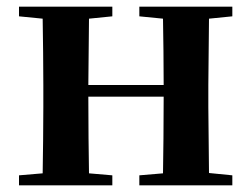

<svg xmlns="http://www.w3.org/2000/svg" viewBox="-20 -556 755 576"><path d="M398 -507 469 -500C470 -445 471 -363 471 -301H245L247 -500L317 -507V-536H37V-507L108 -500C109 -442 110 -357 110 -301V-235C110 -179 109 -94 108 -36L37 -30V0H317V-30L247 -36C246 -94 245 -182 245 -266H471C471 -182 470 -94 469 -36L398 -30V0H677V-30L607 -37L605 -235V-301L607 -500L677 -507V-536H398Z"/></svg>

Font: Noto Serif JP
Style: Bold
Weight: 700
Designer: Ryoko NISHIZUKA 西塚涼子 (kana & ideographs); Frank Grießhammer (Latin, Greek & Cyrillic); Wenlong ZHANG 张文龙 (bopomofo); San
Foundry: Adobe
Version: Version 2.001;hotconv 1.1.0;makeotfexe 2.6.0